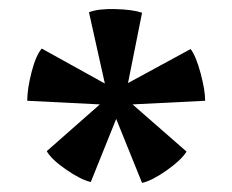

<svg xmlns="http://www.w3.org/2000/svg" viewBox="-20 -755 512 423"><path d="M262 -572 400 -647Q412 -631 422 -593.5Q432 -556 432 -533L272 -525L391 -421Q379 -402 347 -379.5Q315 -357 293 -352L236 -493L180 -354Q158 -359 125.5 -381.5Q93 -404 83 -422L200 -525L40 -533Q40 -559 49.5 -596Q59 -633 72 -648L211 -571L176 -728Q196 -736 234 -735Q272 -734 293 -727Z"/></svg>

Font: Karma
Style: Bold
Weight: 700
Designer: Joana Correia
Foundry: Indian Type Foundry
Version: Version 1.202;PS 1.0;hotconv 1.0.78;makeotf.lib2.5.61930; tt